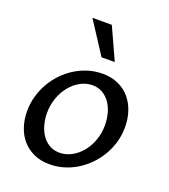

<svg xmlns="http://www.w3.org/2000/svg" viewBox="-143 -885 878 998"><g transform="rotate(20 296.0 -386.0)"><path d="M246.6 9.8Q196.8 9.8 158.7 -7.6Q120.6 -24.9 94.7 -54.9Q68.8 -85 55.7 -125.2Q42.5 -165.5 42.5 -210.9Q42.5 -253.9 54 -293.9Q65.4 -334 85.7 -369.1Q106 -404.3 134.3 -433.6Q162.6 -462.9 196.3 -483.6Q230 -504.4 267.8 -515.9Q305.7 -527.3 345.7 -527.3Q396 -527.3 434.1 -509.8Q472.2 -492.2 497.8 -461.9Q523.4 -431.6 536.6 -391.4Q549.8 -351.1 549.8 -305.7Q549.8 -262.2 538.3 -222.2Q526.9 -182.1 506.3 -147Q485.8 -111.8 457.5 -83Q429.2 -54.2 395.5 -33.4Q361.8 -12.7 324 -1.5Q286.1 9.8 246.6 9.8ZM273.9 -64.5Q308.1 -64.5 339.6 -81.1Q371.1 -97.7 395.3 -126.7Q419.4 -155.8 433.8 -195.1Q448.2 -234.4 448.2 -279.8Q448.2 -313 439.9 -344.2Q431.6 -375.5 415 -399.7Q398.4 -423.8 374 -438.5Q349.6 -453.1 317.4 -453.1Q283.2 -453.1 251.7 -436.3Q220.2 -419.4 196 -390.1Q171.9 -360.8 157.5 -321.3Q143.1 -281.7 143.1 -236.8Q143.1 -203.6 151.6 -172.4Q160.2 -141.1 176.5 -117.2Q192.9 -93.3 217.3 -78.9Q241.7 -64.5 273.9 -64.5ZM310.5 -605.5 195.8 -782.2H303.2L383.8 -605.5Z"/></g></svg>

Font: Proza Libre
Style: Italic
Weight: 400
Designer: Jasper de Waard
Foundry: Jasper de Waard
Version: Version 1.000; ttfautohint (v1.4.1.8-43bc)